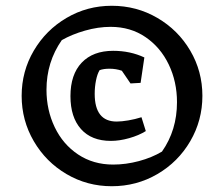

<svg xmlns="http://www.w3.org/2000/svg" viewBox="-20 -606 776 665"><path d="M55 -274Q55 -359 97 -430.5Q139 -502 210.5 -544Q282 -586 367 -586Q453 -586 525 -544Q597 -502 639 -430.5Q681 -359 681 -274Q681 -189 639 -117Q597 -45 525 -3Q453 39 367 39Q282 39 210.5 -3Q139 -45 97 -117Q55 -189 55 -274ZM541 -81Q593 -155 593 -252Q593 -323 564.5 -382.5Q536 -442 484 -477.5Q432 -513 363 -513Q320 -513 274.5 -500Q229 -487 194 -467Q141 -391 141 -295Q141 -225 169.5 -165.5Q198 -106 250.5 -71Q303 -36 372 -36Q416 -36 461 -48Q506 -60 541 -81ZM224 -273Q224 -348 263 -389Q302 -430 372 -430Q431 -430 480 -407L467 -319L432 -317L402 -361Q382 -368 359 -368Q339 -368 325 -363Q317 -350 312.5 -327.5Q308 -305 308 -281Q308 -185 384 -185Q401 -185 424.5 -189Q448 -193 470 -200L485 -152Q461 -137 427.5 -127.5Q394 -118 364 -118Q297 -118 260.5 -159Q224 -200 224 -273Z"/></svg>

Font: Suez One
Style: Regular
Weight: 400
Designer: Michal Sahar
Foundry: Hagilda
Version: Version 1.001